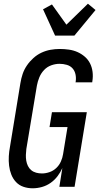

<svg xmlns="http://www.w3.org/2000/svg" viewBox="-20 -1007 540 1035"><path d="M156 8Q130 8 106.5 0Q83 -8 66.5 -25.5Q50 -43 41 -66Q32 -89 29 -114Q26 -139 27.5 -165Q29 -191 34 -217L90 -559Q94 -584 102 -608Q110 -632 125 -654Q140 -676 160 -694Q180 -712 203.5 -723Q227 -734 252 -738.5Q277 -743 302 -743Q327 -743 351.5 -739.5Q376 -736 397.5 -726.5Q419 -717 437 -701.5Q455 -686 465.5 -665Q476 -644 479 -619.5Q482 -595 478 -570L477 -563H387L388 -567Q391 -587 387 -606Q383 -625 371 -638.5Q359 -652 340 -657.5Q321 -663 301 -663Q279 -663 256.5 -655Q234 -647 217.5 -629.5Q201 -612 192 -590Q183 -568 179 -546L122 -204Q120 -188 119.5 -172Q119 -156 121.5 -141Q124 -126 130.5 -112.5Q137 -99 148.5 -89.5Q160 -80 175 -76Q190 -72 206 -72Q226 -72 246.5 -79Q267 -86 283 -101Q299 -116 308 -136Q317 -156 320 -176L344 -322H247L260 -402H448L382 0H300L316 -101Q306 -78 290 -57Q274 -36 252.5 -21Q231 -6 206 1Q181 8 156 8ZM277 -815 212 -957 260 -983 338 -874 454 -987 495 -953 381 -815Z"/></svg>

Font: Iosevka Curly Medium
Style: Italic
Weight: 500
Italic angle: -9°
Monospace: yes
Designer: Belleve Invis
Foundry: Belleve Invis
Version: Version 22.1.2; ttfautohint (v1.8.4)